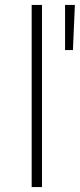

<svg xmlns="http://www.w3.org/2000/svg" viewBox="-20 -762 325 782"><path d="M109 -742H151V0H109ZM245 -742H285L277 -558H245Z"/></svg>

Font: Gontserrat ExtraLight
Style: Regular
Weight: 275
Designer: Julieta Ulanovsky
Foundry: Julieta Ulanovsky
Version: Version 6.001